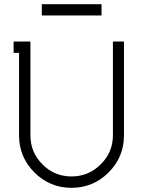

<svg xmlns="http://www.w3.org/2000/svg" viewBox="-20 -877 682 915"><path d="M463.9 -803.2H179.2V-856.9H463.9ZM44.9 -679.2H125V-231.9Q125 -150.9 182.4 -93.5Q239.7 -36.1 320.8 -36.1Q401.9 -36.1 460 -93.8Q518.1 -151.4 518.1 -231.9V-679.2H570.8V-231.9Q570.8 -128.4 497.6 -55.2Q424.3 18.1 320.8 18.1Q217.3 18.1 144 -55.2Q70.8 -128.4 70.8 -231.9V-625H44.9Z"/></svg>

Font: Rawengulk
Style: Demibold
Weight: 600
Version: Version 0.92